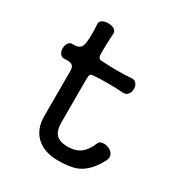

<svg xmlns="http://www.w3.org/2000/svg" viewBox="-170 -822 901 959"><g transform="rotate(30 281.0 -342.0)"><path d="M131.8 -402.3V-140.6Q131.8 -67.4 175.8 -25.4Q220.7 17.6 302.7 17.6Q374 17.6 413.1 0Q472.7 -27.3 512.7 -107.4Q521.5 -127 512.7 -142.6Q504.9 -157.2 486.3 -165Q467.8 -172.9 451.2 -169.9Q433.6 -168 428.7 -154.3Q411.1 -110.4 383.8 -88.9Q354.5 -66.4 309.6 -66.4Q261.7 -66.4 241.2 -88.9Q221.7 -110.4 221.7 -156.2V-402.3Q221.7 -425.8 225.6 -431.6Q229.5 -438.5 245.1 -438.5Q273.4 -441.4 322.3 -441.4Q371.1 -441.4 415 -438.5Q432.6 -437.5 442.4 -451.2Q452.1 -463.9 452.1 -481.4Q452.1 -500 442.4 -511.7Q432.6 -524.4 415 -522.5Q373 -519.5 330.1 -519.5Q293 -519.5 245.1 -522.5Q226.6 -521.5 222.7 -537.1Q219.7 -548.8 221.7 -604.5L224.6 -666Q227.5 -683.6 211.9 -693.4Q198.2 -702.1 177.7 -702.1Q156.2 -702.1 142.6 -693.4Q127.9 -683.6 131.8 -666Q136.7 -573.2 126 -546.9Q116.2 -520.5 77.1 -522.5Q60.5 -524.4 50.8 -510.7Q42 -498 42 -480.5Q42 -461.9 50.8 -450.2Q60.5 -436.5 77.1 -438.5Q105.5 -441.4 119.1 -433.6Q131.8 -424.8 131.8 -402.3Z"/></g></svg>

Font: Gungsuh
Style: Regular
Weight: 400
Version: Version 2.21